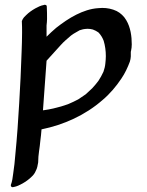

<svg xmlns="http://www.w3.org/2000/svg" viewBox="-20 -520 613 800"><path d="M506 -436C497 -452 482 -466 466 -474C447 -483 427 -487 406 -487C400 -487 395 -486 389 -486C357 -484 326 -473 298 -459C268 -444 241 -425 214 -404C200 -392 187 -380 174 -367V-414C175 -423 176 -432 176 -441C176 -458 176 -474 175 -491C175 -492 175 -495 174 -497C172 -499 170 -500 167 -500C165 -500 164 -500 162 -499C150 -497 138 -491 127 -485C113 -477 100 -468 89 -457L80 -448C76 -443 73 -438 71 -432C72 -416 72 -400 72 -384C72 -357 71 -330 70 -303C68 -232 64 -161 60 -90C56 -19 51 52 44 123C42 150 39 177 35 203C33 219 31 236 25 251C25 257 28 260 33 260C34 260 36 259 38 259C50 257 62 251 73 245C87 237 100 228 111 217C119 210 125 202 129 192C135 182 137 168 139 157C139 123 146 95 148 67C150 51 152 35 153 19C246 0 335 -40 407 -103C438 -129 464 -160 486 -193C501 -215 512 -239 521 -263C523 -270 525 -278 525 -285V-303C525 -307 526 -307 526 -308C528 -317 529 -326 529 -335C529 -369 524 -406 506 -436ZM419 -256C418 -244 415 -232 411 -221C405 -208 398 -195 390 -183C382 -172 373 -162 364 -152L337 -127L306 -106C293 -99 280 -93 266 -87C245 -79 224 -73 202 -68C190 -65 177 -63 164 -61C162 -61 161 -61 159 -60L174 -267L232 -331C245 -346 261 -359 276 -372C283 -377 290 -382 298 -386L312 -394L326 -398C332 -399 338 -400 345 -400C352 -400 360 -399 367 -397C375 -394 383 -390 390 -385C400 -375 407 -363 412 -350C418 -330 421 -308 421 -286C421 -276 420 -266 419 -256Z"/></svg>

Font: Petaluma Script
Style: Regular
Weight: 400
Designer: Daniel Spreadbury
Foundry: Steinberg Media Technologies GmbH
Version: Version 1.10